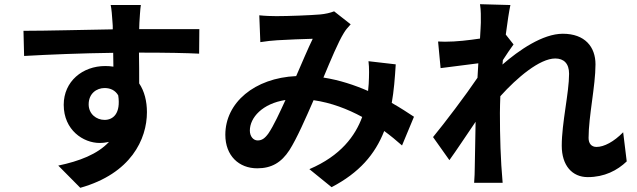

<svg xmlns="http://www.w3.org/2000/svg" viewBox="-20 -827 3040 916"><path d="M403 -329C403 -381 441 -407 479 -407C507 -407 530 -396 544 -372C557 -286 520 -255 479 -255C440 -255 403 -283 403 -329ZM931 -688C914 -688 887 -688 856 -688C793 -688 711 -688 644 -688C644 -700 645 -710 645 -718C646 -734 649 -787 652 -803H508C512 -787 515 -749 517 -717C518 -710 518 -699 518 -687C385 -685 205 -680 92 -680L95 -560C217 -567 370 -573 520 -575L521 -509C509 -511 496 -512 482 -512C374 -512 284 -439 284 -327C284 -206 378 -145 455 -145C471 -145 486 -147 500 -150C445 -91 358 -58 258 -37L363 69C605 1 681 -163 681 -292C681 -344 669 -392 644 -429C644 -472 644 -526 643 -576C777 -576 870 -574 930 -571Z M1261 -191C1243 -166 1229 -157 1209 -157C1189 -157 1172 -176 1172 -204C1172 -266 1232 -333 1342 -350C1314 -289 1286 -228 1261 -191ZM1955 -270C1926 -289 1890 -313 1849 -336C1859 -392 1864 -454 1868 -520L1738 -535C1742 -503 1741 -465 1739 -427C1738 -416 1737 -405 1736 -393C1672 -421 1600 -445 1523 -457C1558 -541 1594 -627 1620 -669C1628 -683 1639 -696 1653 -711L1574 -773C1557 -766 1531 -760 1507 -758C1461 -754 1355 -750 1299 -750C1277 -750 1243 -751 1217 -754L1222 -626C1247 -630 1282 -634 1303 -635C1348 -638 1433 -641 1472 -642C1449 -595 1421 -528 1393 -464C1194 -455 1055 -337 1055 -184C1055 -84 1120 -24 1207 -24C1275 -24 1322 -51 1361 -111C1396 -166 1439 -264 1476 -349C1560 -337 1638 -307 1708 -269C1675 -179 1606 -84 1456 -20L1562 66C1694 -3 1769 -90 1813 -202C1843 -180 1872 -156 1898 -133Z M2953 -196C2909 -151 2862 -126 2826 -126C2801 -126 2788 -143 2788 -169C2788 -272 2821 -417 2821 -520C2821 -603 2771 -666 2665 -666C2569 -666 2455 -587 2377 -519C2378 -526 2379 -533 2379 -540C2396 -566 2417 -598 2430 -615L2393 -662C2401 -724 2409 -775 2415 -803L2270 -807C2275 -777 2274 -747 2274 -719C2274 -708 2272 -680 2270 -643C2215 -635 2159 -628 2103 -628C2092 -628 2082 -629 2070 -629L2082 -502C2138 -509 2214 -519 2262 -525L2258 -456C2202 -373 2102 -241 2046 -173L2124 -63C2158 -110 2206 -183 2249 -246C2247 -162 2247 -105 2245 -28C2245 -12 2244 24 2242 45H2378C2368 -66 2365 -176 2365 -288C2365 -313 2366 -340 2367 -368C2447 -457 2555 -548 2629 -548C2670 -548 2695 -524 2695 -475C2695 -385 2660 -240 2660 -132C2660 -37 2710 18 2784 18C2864 18 2925 -14 2970 -57Z"/></svg>

Font: Noto Sans KR Bold
Style: Regular
Weight: 700
Designer: Ryoko NISHIZUKA  (kana & ideographs); Paul D. Hunt (Latin, Greek & Cyrillic); Wenlong ZHANG  (bopomofo); Sandoll Communi
Foundry: Adobe Systems Incorporated
Version: Version 1.004;PS 1.004;hotconv 1.0.82;makeotf.lib2.5.63406